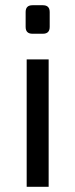

<svg xmlns="http://www.w3.org/2000/svg" viewBox="-20 -714 288 734"><path d="M104 -694H144Q170 -694 170 -668V-611Q170 -585 144 -585H104Q78 -585 78 -611V-668Q78 -694 104 -694ZM166 0H82V-487H166Z"/></svg>

Font: Exo 2
Style: Regular
Weight: 400
Designer: Natanael Gama
Version: Version 1.001;PS 001.001;hotconv 1.0.70;makeotf.lib2.5.58329